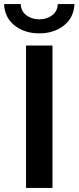

<svg xmlns="http://www.w3.org/2000/svg" viewBox="-34 -924 386 944"><path d="M94 0V-700H224V0ZM159 -760Q87 -760 38 -798.5Q-11 -837 -14 -904H68Q69 -869 95.5 -849Q122 -829 159 -829Q196 -829 222.5 -849Q249 -869 250 -904H332Q329 -837 280 -798.5Q231 -760 159 -760Z"/></svg>

Font: Montserrat SemiBold
Style: Regular
Weight: 600
Designer: Julieta Ulanovsky
Foundry: Julieta Ulanovsky
Version: Version 9.000; ttfautohint (v1.8.4.7-5d5b)